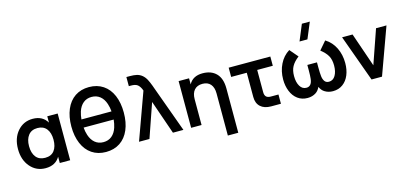

<svg xmlns="http://www.w3.org/2000/svg" viewBox="-78 -1379 4548 2144"><g transform="rotate(-15 2196.0 -307.0)"><path d="M450.7 -540H570.8V0H450.7V-72.3Q398.9 15.1 284.7 15.1Q177.7 15.1 108.9 -64.9Q40 -145 40 -270Q40 -396 108.9 -475.6Q177.7 -555.2 284.7 -555.2Q398.4 -555.2 450.7 -467.3ZM309.6 -441.9Q240.2 -441.9 203.9 -395.3Q167.5 -348.6 167.5 -270Q167.5 -189.9 203.9 -144Q240.2 -98.1 309.6 -98.1Q379.9 -98.1 415.3 -144.3Q450.7 -190.4 450.7 -270Q450.7 -350.1 414.3 -396Q377.9 -441.9 309.6 -441.9Z M983.4 15.1Q890.1 15.1 821.5 -31Q752.9 -77.1 716.8 -162.6Q680.7 -248 680.7 -359.9Q680.7 -472.7 716.8 -557.6Q752.9 -642.6 821.3 -689Q890.1 -734.9 983.4 -734.9Q1077.1 -734.9 1146 -689Q1214.8 -643.1 1251 -558.1Q1287.1 -472.7 1287.1 -359.9Q1287.1 -246.1 1251 -161.4Q1214.8 -76.7 1146.5 -30.8Q1077.6 15.1 983.4 15.1ZM810.1 -407.2H1157.7Q1154.3 -453.6 1140.1 -496.6Q1120.6 -556.2 1080.6 -588.6Q1040.5 -621.1 983.4 -621.1Q926.8 -621.1 887 -588.6Q847.2 -556.2 827.6 -496.6Q814 -453.1 810.1 -407.2ZM983.4 -98.6Q1040.5 -98.6 1080.3 -131.1Q1120.1 -163.6 1139.6 -223.6Q1153.3 -266.1 1157.7 -313H810.1Q813.5 -266.6 827.6 -223.6Q847.2 -164.1 887 -131.3Q926.8 -98.6 983.4 -98.6Z M1366.7 0 1562.5 -540Q1561 -543.9 1557.9 -551.3Q1554.7 -558.6 1553.7 -562Q1535.2 -600.1 1511.7 -614.7Q1488.3 -629.4 1443.4 -629.4H1417.5V-734.9H1455.1Q1504.9 -734.9 1535.6 -727.5Q1603.5 -711.4 1641.1 -642.1Q1657.7 -610.8 1675.3 -563.5Q1676.3 -560.5 1679.2 -552.5Q1682.1 -544.4 1683.6 -540L1879.9 0H1758.8L1623 -391.6L1487.3 0Z M2342.8 189.5V-297.4Q2342.8 -366.7 2310.3 -404.3Q2277.8 -441.9 2216.8 -441.9Q2155.8 -441.9 2122.8 -404.3Q2089.8 -366.7 2089.8 -297.4V0H1969.2V-540H2089.8V-469.7Q2135.7 -555.2 2248.5 -555.2Q2348.6 -555.2 2406 -496.8Q2463.4 -438.5 2463.4 -322.3V189.5Z M2547.9 -433.1V-540H3029.3V-433.1H2849.1V-176.8Q2849.1 -140.6 2866 -123.8Q2882.8 -106.9 2918.9 -106.9H3007.3V0H2894Q2815.9 0 2772.2 -40Q2728.5 -80.1 2728.5 -152.3V-433.1Z M3556.2 -802.7 3479 -617.7H3387.7L3464.4 -802.7ZM3313.5 15.1Q3248 15.1 3199.7 -20.3Q3151.4 -55.7 3126 -118.7Q3101.1 -179.7 3101.1 -254.9Q3101.1 -351.6 3140.6 -430.7Q3179.2 -509.8 3252 -555.2L3334 -459.5Q3278.3 -417 3252.9 -370.6Q3228.5 -326.2 3228.5 -259.8Q3228.5 -188 3255.4 -143.3Q3282.2 -98.6 3329.6 -98.6Q3390.1 -98.6 3399.9 -181.2Q3404.3 -216.8 3404.3 -280.8V-342.3H3515.6V-285.2Q3515.6 -218.8 3520 -182.1Q3523.9 -145.5 3540.5 -122.1Q3556.6 -98.6 3590.3 -98.6Q3637.7 -98.6 3664.6 -143.8Q3691.4 -189 3691.4 -259.8Q3691.4 -326.2 3667 -370.6Q3642.6 -415 3585.4 -459.5L3667.5 -555.2Q3741.7 -509.3 3780.3 -429.7Q3818.8 -350.6 3818.8 -253.9Q3818.8 -176.8 3793.7 -116Q3768.6 -55.2 3721.2 -20.5Q3673.3 15.1 3606.4 15.1Q3551.3 15.1 3509.8 -12.2Q3477.5 -33.2 3460 -73.7Q3441.4 -32.7 3410.2 -12.2Q3368.7 15.1 3313.5 15.1Z M4175.8 0H4054.7L3858.9 -540H3980L4115.2 -147.9L4251.5 -540H4372.1Z"/></g></svg>

Font: Vela Sans Bd
Style: Bold
Weight: 700
Designer: Principal design: Mikhail Sharanda - project Manrope.
Design modification: Ravid Balaliev
Foundry: Mikhail Sharanda
Version: Version 1.001